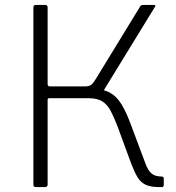

<svg xmlns="http://www.w3.org/2000/svg" viewBox="-20 -762 718 782"><path d="M126 0Q121 0 118.5 -2.5Q116 -5 116 -11V-731Q116 -742 126 -742H164Q174 -742 174 -731V-420Q174 -410 183 -410H348L354 -400Q399 -400 427 -385Q455 -370 475 -337Q495 -304 514 -252L572 -97Q582 -69 596.5 -56Q611 -43 639 -43Q647 -43 647 -34V-9Q647 0 639 0H628Q594 0 573.5 -9.5Q553 -19 540.5 -39.5Q528 -60 515 -94L458 -249Q444 -285 431 -310Q418 -335 397.5 -348.5Q377 -362 341 -362H180Q174 -362 174 -355V-10Q174 0 162 0ZM325 -381V-410Q344 -410 352.5 -417.5Q361 -425 370 -440L551 -736Q554 -742 564 -742H607Q611 -742 612.5 -739.5Q614 -737 611 -734L405 -398Q403 -393 405 -389.5Q407 -386 413 -382Z"/></svg>

Font: Libre Franklin ExtraLight
Style: Regular
Weight: 250
Designer: Pablo Impallari, Rodrigo Fuenzalida, Nhung Nguyen
Foundry: Impallari Type
Version: Version 3.000